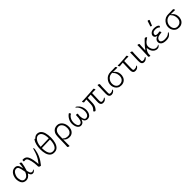

<svg xmlns="http://www.w3.org/2000/svg" viewBox="616 -3014 5460 5460"><g transform="rotate(-45 3346.0 -284.5)"><path d="M512 -432Q495 -312 449 -170Q471 -71 502 -52Q518 -43 541 -41.5Q564 -40 579.5 -54Q595 -68 602 -68Q609 -68 610 -60.5Q611 -53 599.5 -37Q588 -21 567.5 -8Q547 5 517 5Q487 5 463.5 -15Q440 -35 422 -89L418 -99L413 -90Q382 -39 339 -13Q296 13 248 13Q200 13 162 -6Q82 -46 66 -185Q61 -229 72 -280Q96 -396 175 -452Q216 -481 275 -481Q334 -481 368 -445Q402 -409 422 -318L427 -295L432 -318Q447 -389 449 -458Q450 -471 460 -471Q474 -471 492 -458Q510 -445 512 -432ZM240 -40Q343 -40 397 -183Q392 -210 387 -238Q371 -337 348 -382.5Q325 -428 275 -428Q203 -428 159 -345.5Q115 -263 124 -188Q141 -40 240 -40Z M707 -364Q682 -419 629 -419Q610 -419 588 -417H587Q577 -417 575 -435.5Q573 -454 578 -467Q583 -480 595 -480Q683 -480 727 -433Q790 -369 814 -158L818 -121Q820 -103 820 -85V-71L829 -82Q906 -173 957 -287Q987 -356 1015 -458Q1025 -495 1039 -495Q1048 -495 1049.5 -482Q1051 -469 1045.5 -427.5Q1040 -386 1022 -322Q978 -165 870 -32Q852 -10 845.5 0Q839 10 829.5 10Q820 10 799 3Q768 -6 764 -33Q762 -51 761.5 -87Q761 -123 755.5 -172.5Q750 -222 736 -277Q722 -332 707 -364Z M1271 -648Q1286 -670 1320 -690.5Q1354 -711 1391 -711Q1537 -711 1583 -542Q1605 -462 1605 -354.5Q1605 -247 1580.5 -163.5Q1556 -80 1506 -32Q1456 16 1374 16Q1292 16 1243 -30Q1151 -115 1151 -337Q1151 -423 1172 -506.5Q1193 -590 1232 -645Q1240 -654 1251.5 -654Q1263 -654 1271 -648ZM1546 -384Q1539 -659 1387 -659Q1351 -659 1312 -627.5Q1273 -596 1244.5 -533Q1216 -470 1211 -374ZM1210 -325Q1212 -139 1275 -74Q1310 -36 1371.5 -36Q1433 -36 1470 -73Q1542 -145 1546 -335Z M1810 79V184Q1810 190 1796.5 190Q1783 190 1764.5 181Q1746 172 1744 161V158Q1748 125 1749 71L1756 -229Q1758 -321 1788 -376Q1846 -481 1971 -481Q2027 -481 2072 -451.5Q2117 -422 2146 -371.5Q2175 -321 2183 -252Q2191 -183 2170 -121Q2149 -59 2102 -23Q2055 13 1988 13Q1876 13 1821 -61L1812 -73ZM1819 -99Q1827 -99 1847 -80Q1891 -39 1980 -39Q2028 -39 2063 -66Q2138 -124 2123 -261Q2115 -334 2073 -380Q2031 -426 1977 -426Q1906 -426 1862.5 -374.5Q1819 -323 1817 -218L1814 -99Z M2411 -368Q2348 -280 2360 -164Q2367 -106 2389 -71.5Q2411 -37 2448 -37Q2532 -37 2553 -186Q2560 -243 2559 -294V-295Q2558 -301 2566.5 -305Q2575 -309 2587.5 -309Q2600 -309 2610.5 -304.5Q2621 -300 2623 -293V-291Q2611 -221 2617.5 -163Q2624 -105 2643.5 -71Q2663 -37 2701 -37Q2782 -37 2809 -134Q2822 -182 2816 -236Q2810 -290 2796 -329Q2763 -413 2715 -449Q2704 -457 2703 -464Q2702 -471 2704 -473Q2706 -475 2714.5 -475Q2723 -475 2747 -458Q2771 -441 2797 -411Q2859 -336 2870 -241Q2881 -146 2844 -70Q2805 13 2712 13Q2671 13 2636.5 -12Q2602 -37 2589 -93L2585 -109L2579 -94Q2556 -32 2522.5 -9.5Q2489 13 2449.5 13Q2410 13 2379 -12Q2317 -61 2304.5 -171Q2292 -281 2345 -369Q2388 -443 2451 -482Q2461 -481 2473 -465.5Q2485 -450 2486 -439.5Q2487 -429 2483 -428Q2441 -410 2411 -368Z M3316 -141Q3311 -50 3361 -50Q3421 -50 3452 -77Q3466 -89 3473.5 -89Q3481 -89 3482 -80.5Q3483 -72 3468 -53Q3430 1 3354 1Q3268 1 3257 -94Q3256 -109 3256 -149L3266 -418L3142 -411L3136 -219Q3134 -126 3093.5 -60Q3053 6 3027 6Q3015 6 2995.5 -11Q2976 -28 2989 -40Q3025 -71 3049.5 -113Q3074 -155 3076 -226L3083 -407L3047 -405Q3022 -404 3008.5 -400.5Q2995 -397 2984 -396H2983Q2973 -396 2962 -412.5Q2951 -429 2949.5 -442Q2948 -455 2956 -455H2999Q3025 -455 3039 -456L3349 -474Q3372 -476 3396 -478Q3420 -480 3432 -482H3435Q3444 -482 3454 -465.5Q3464 -449 3465.5 -436Q3467 -423 3460 -423L3396 -424H3376Q3366 -424 3357 -423L3326 -421ZM3257 -94Q3257 -94 3257 -95Z M3687 6Q3581 6 3587 -143L3594 -364Q3597 -418 3595 -470Q3596 -474 3604.5 -474Q3613 -474 3627 -469Q3658 -458 3660 -443V-442L3661 -440L3654 -353L3649 -135Q3648 -109 3650.5 -83.5Q3653 -58 3670 -52.5Q3687 -47 3703 -47Q3749 -47 3779 -72Q3794 -84 3802 -84Q3808 -84 3809 -73.5Q3810 -63 3793 -43Q3776 -23 3747.5 -8.5Q3719 6 3687 6Z M4341 -423Q4274 -425 4214 -425H4166L4180 -416Q4219 -391 4248.5 -346Q4278 -301 4283.5 -236.5Q4289 -172 4266 -113.5Q4243 -55 4192.5 -21Q4142 13 4074 13Q4006 13 3961 -14.5Q3916 -42 3889 -89Q3862 -136 3857 -189Q3848 -300 3922.5 -388.5Q3997 -477 4123 -477H4205Q4259 -477 4310 -480H4311Q4322 -480 4333 -462.5Q4344 -445 4345 -434Q4346 -423 4341 -423ZM4142 -425H4124Q4026 -425 3967 -352.5Q3908 -280 3915 -193Q3920 -123 3959 -81.5Q3998 -40 4058.5 -40Q4119 -40 4158 -67Q4235 -121 4226 -232.5Q4217 -344 4153 -401Q4144 -409 4144 -417V-418Z M4786 -424 4721 -425H4701Q4691 -425 4683 -424L4616 -420L4609 -136Q4607 -71 4623 -58Q4633 -50 4653 -48H4664Q4718 -48 4744 -72Q4759 -84 4767 -84Q4773 -84 4774 -73.5Q4775 -63 4758 -43Q4717 6 4643 6Q4559 6 4549 -88Q4546 -110 4547 -142L4555 -415L4509 -413Q4490 -412 4464 -408Q4438 -404 4427 -403H4426Q4416 -403 4405.5 -419Q4395 -435 4393.5 -448.5Q4392 -462 4399 -462L4476 -460L4677 -472Q4699 -474 4726.5 -478Q4754 -482 4762.5 -482Q4771 -482 4780.5 -466Q4790 -450 4791.5 -437Q4793 -424 4786 -424ZM4744 -72ZM4683 -424H4682Z M4999 6Q4893 6 4899 -143L4906 -364Q4909 -418 4907 -470Q4908 -474 4916.5 -474Q4925 -474 4939 -469Q4970 -458 4972 -443V-442L4973 -440L4966 -353L4961 -135Q4960 -109 4962.5 -83.5Q4965 -58 4982 -52.5Q4999 -47 5015 -47Q5061 -47 5091 -72Q5106 -84 5114 -84Q5120 -84 5121 -73.5Q5122 -63 5105 -43Q5088 -23 5059.5 -8.5Q5031 6 4999 6Z M5186 -26 5191 -115 5201 -369Q5203 -422 5202 -475Q5202 -478 5214 -478Q5226 -478 5245 -470Q5264 -462 5266 -452V-449Q5263 -414 5260 -360L5253 -206L5263 -219Q5344 -330 5438 -420Q5466 -450 5490 -468Q5494 -470 5501.5 -470Q5509 -470 5522 -464Q5553 -449 5554 -436V-435Q5551 -429 5519.5 -411Q5488 -393 5454.5 -363Q5421 -333 5402 -297Q5383 -261 5388 -211Q5400 -112 5461 -64Q5492 -40 5537.5 -40Q5583 -40 5599.5 -53.5Q5616 -67 5622 -67Q5639 -67 5622.5 -44.5Q5606 -22 5584 -8.5Q5562 5 5521 5Q5480 5 5438.5 -20Q5397 -45 5370.5 -90Q5344 -135 5337 -193L5335 -207V-233L5327 -225Q5291 -190 5272.5 -147Q5254 -104 5251.5 -75Q5249 -46 5249 -1Q5249 2 5237 2Q5225 2 5206.5 -6.5Q5188 -15 5186 -26Z M5890 -750Q5892 -759 5907 -759Q5922 -759 5936.5 -750.5Q5951 -742 5951 -732Q5951 -730 5950 -729L5888 -578Q5886 -572 5875 -572Q5864 -572 5851.5 -579Q5839 -586 5839 -590V-594ZM5909 -307H5911Q5921 -307 5931.5 -290.5Q5942 -274 5943 -260.5Q5944 -247 5936 -246Q5845 -237 5807 -223Q5769 -209 5749 -180.5Q5729 -152 5730.5 -118Q5732 -84 5770 -62Q5808 -40 5869 -40Q5930 -40 5975 -53Q6020 -66 6057 -104Q6068 -116 6075 -116Q6091 -116 6077.5 -90Q6064 -64 6037 -39Q5981 13 5877.5 13Q5774 13 5724.5 -24Q5675 -61 5671 -119Q5666 -211 5775 -253L5791 -260L5774 -263Q5737 -270 5717 -292.5Q5697 -315 5695 -346.5Q5693 -378 5712.5 -408.5Q5732 -439 5770 -460Q5808 -481 5864 -481Q5967 -481 6015 -444Q6033 -429 6034 -422Q6035 -403 6024 -392Q6013 -381 6008.5 -381Q6004 -381 6000 -384L5992 -393Q5954 -430 5868 -430Q5808 -430 5780.5 -402.5Q5753 -375 5754.5 -345.5Q5756 -316 5775.5 -305.5Q5795 -295 5833 -295Q5871 -295 5909 -307Z M6664 -423Q6597 -425 6537 -425H6489L6503 -416Q6542 -391 6571.5 -346Q6601 -301 6606.5 -236.5Q6612 -172 6589 -113.5Q6566 -55 6515.5 -21Q6465 13 6397 13Q6329 13 6284 -14.5Q6239 -42 6212 -89Q6185 -136 6180 -189Q6171 -300 6245.5 -388.5Q6320 -477 6446 -477H6528Q6582 -477 6633 -480H6634Q6645 -480 6656 -462.5Q6667 -445 6668 -434Q6669 -423 6664 -423ZM6465 -425H6447Q6349 -425 6290 -352.5Q6231 -280 6238 -193Q6243 -123 6282 -81.5Q6321 -40 6381.5 -40Q6442 -40 6481 -67Q6558 -121 6549 -232.5Q6540 -344 6476 -401Q6467 -409 6467 -417V-418Z"/></g></svg>

Font: ToneOZ-Pinyin-WenKai-Light
Style: Light
Weight: 300
Designer: Fontworks Inc.
Foundry: ToneOZ
Version: Version 0.240331